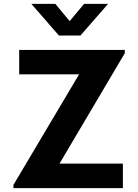

<svg xmlns="http://www.w3.org/2000/svg" viewBox="-20 -980 720 1000"><path d="M268 -960H143L287 -795H399L543 -960H418L343 -870ZM620 0V-128H290L630 -703V-720H80V-593H392L50 -17V0Z"/></svg>

Font: Manrope ExtraBold
Style: Regular
Weight: 800
Designer: Mikhail Sharanda
Foundry: Mikhail Sharanda
Version: Version 4.505